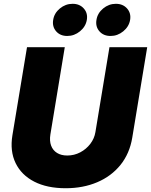

<svg xmlns="http://www.w3.org/2000/svg" viewBox="-20 -974 789 1003"><path d="M322.8 9.3Q226.1 9.3 158.9 -25.1Q91.8 -59.6 61.5 -122.1Q31.2 -184.6 44.9 -267.6L121.1 -727.5H318.4L243.2 -271.5Q237.8 -237.8 247.1 -213.1Q256.3 -188.5 278.1 -175Q299.8 -161.6 331.1 -161.6Q367.7 -161.6 399.2 -178.2Q430.7 -194.8 451.9 -222.7Q473.1 -250.5 478.5 -284.2L551.8 -727.5H749L670.9 -254.9Q657.2 -171.9 609.4 -112.5Q561.5 -53.2 487.8 -22Q414.1 9.3 322.8 9.3ZM557.6 -786.1Q520.5 -786.1 499.3 -810.5Q478 -835 483.9 -870.1Q489.3 -905.3 518.8 -929.7Q548.3 -954.1 585.4 -954.1Q622.1 -954.1 643.8 -929.7Q665.5 -905.3 659.7 -870.1Q653.8 -835 624 -810.5Q594.2 -786.1 557.6 -786.1ZM331.1 -786.1Q294.4 -786.1 273.2 -810.5Q252 -835 257.8 -870.1Q263.2 -905.3 292.7 -929.7Q322.3 -954.1 359.4 -954.1Q396 -954.1 417.7 -929.7Q439.5 -905.3 433.6 -870.1Q427.7 -835 397.9 -810.5Q368.2 -786.1 331.1 -786.1Z"/></svg>

Font: Inter 17pt Black
Style: Italic
Weight: 900
Italic angle: -9.3988°
Version: Version 4.001;git-66647c0bb